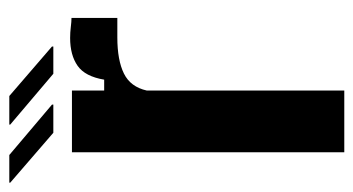

<svg xmlns="http://www.w3.org/2000/svg" viewBox="-222 -580 778 423"><g transform="rotate(-90 167.5 -369.0)"><path d="M43 0V-600H179V-529H203Q210 -571 233.5 -587.5Q257 -604 295 -604Q307 -604 319 -602.5Q331 -601 339 -601V-500H296Q246 -500 216.5 -485.5Q187 -471 179 -435V0ZM86 -641 -24 -736V-738H37L148 -644V-641ZM104 -736V-738H167L276 -644V-641H216Z"/></g></svg>

Font: Big Shoulders Text ExtraBold
Style: Regular
Weight: 800
Designer: Patric King
Foundry: XO Type Co
Version: Version 1.000; ttfautohint (v1.8.2)